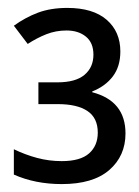

<svg xmlns="http://www.w3.org/2000/svg" viewBox="-20 -877 350 485"><path d="M136 -412Q69 -412 15 -436V-500Q44 -486 74 -478Q104 -470 136 -470Q183 -470 205 -489.5Q227 -509 227 -542Q227 -579 201 -596.5Q175 -614 126 -614H77V-669H125Q171 -669 193.5 -688Q216 -707 216 -739Q216 -769 197 -784.5Q178 -800 148 -800Q121 -800 97 -790.5Q73 -781 50 -766L15 -812Q44 -833 76 -845Q108 -857 150 -857Q215 -857 249.5 -827Q284 -797 284 -747Q284 -709 265 -684Q246 -659 213 -646V-644Q297 -622 297 -540Q297 -483 256 -447.5Q215 -412 136 -412Z"/></svg>

Font: Noto Sans Tamil UI SemiCondensed
Style: Regular
Weight: 400
Width: 4
Designer: Jelle Bosma - Monotype Design Team
Foundry: Monotype Imaging Inc.
Version: Version 2.004; ttfautohint (v1.8.4.7-5d5b)